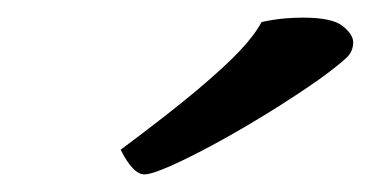

<svg xmlns="http://www.w3.org/2000/svg" viewBox="-20 -938 421 218"><path d="M144 -740Q131 -740 117 -768Q172 -809 203.5 -835.5Q235 -862 252 -880Q269 -898 277 -913Q291 -916 302.5 -917Q314 -918 324 -918Q357 -918 369 -908.5Q381 -899 381 -890Q381 -880 374 -873Q367 -866 344 -849Q317 -830 285.5 -810.5Q254 -791 224.5 -775Q195 -759 173.5 -749.5Q152 -740 144 -740Z"/></svg>

Font: Paprika
Style: Regular
Weight: 400
Designer: Eduardo Rodriguez Tunni
Foundry: Eduardo Rodriguez Tunni
Version: Version 1.010; ttfautohint (v1.8.3)